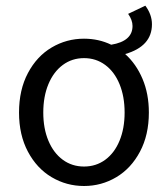

<svg xmlns="http://www.w3.org/2000/svg" viewBox="-20 -632 582 665"><path d="M506.3 -547.9Q506.3 -471.7 413.6 -444.8Q451.7 -410.6 473.6 -358.9Q495.6 -307.1 495.6 -242.2Q495.6 -164.6 464.8 -106.7Q434.1 -48.8 382.8 -18.3Q331.5 12.2 271 12.2Q210.4 12.2 158.9 -18.3Q107.4 -48.8 76.7 -106.7Q45.9 -164.6 45.9 -242.2Q45.9 -320.8 76.7 -378.9Q107.4 -437 158.9 -467.5Q210.4 -498 271 -498Q321.8 -498 365.2 -477.1Q439 -489.3 439 -542Q439 -562.5 423.8 -584L483.4 -612.3Q506.3 -581.5 506.3 -547.9ZM271 -430.7Q229.5 -430.7 197.5 -407Q165.5 -383.3 147.7 -340.6Q129.9 -297.9 129.9 -242.2Q129.9 -187 147.7 -144.5Q165.5 -102.1 197.5 -78.6Q229.5 -55.2 271 -55.2Q312.5 -55.2 344.5 -78.6Q376.5 -102.1 394 -144.5Q411.6 -187 411.6 -242.2Q411.6 -297.9 394 -340.6Q376.5 -383.3 344.5 -407Q312.5 -430.7 271 -430.7Z"/></svg>

Font: Varta
Style: Regular
Weight: 400
Designer: Joana Correia, Viktoriya Grabowska, Eben Sorkin
Foundry: Sorkin Type
Version: Version 1.002; ttfautohint (v1.3) -l 8 -r 24 -G 200 -x 12 -H